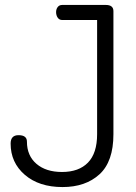

<svg xmlns="http://www.w3.org/2000/svg" viewBox="-20 -751 552 777"><path d="M23 -170Q23 -204 55 -204Q89 -204 89 -178Q89 -121 127.5 -88Q166 -55 231 -55Q299 -55 336 -93Q373 -131 373 -208V-670H232Q220 -670 213.5 -679.5Q207 -689 207 -702Q207 -714 213.5 -722.5Q220 -731 232 -731H408Q439 -731 439 -706V-208Q439 -97 382.5 -45.5Q326 6 233 6Q138 6 80.5 -43.5Q23 -93 23 -170Z"/></svg>

Font: Terminal Dosis
Style: Regular
Weight: 400
Designer: Edgar Tolentino, Pablo Impallari, Igino Marini
Foundry: Edgar Tolentino, Pablo Impallari, Igino Marini
Version: Version 1.007